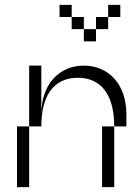

<svg xmlns="http://www.w3.org/2000/svg" viewBox="-20 -770 540 790"><path d="M150 -300V-500H100V-250H150C150 -375 200 -450 300 -450C400 -450 450 -375 450 -250H500V-300C500 -425 425 -500 325 -500C225 -500 150 -425 150 -300ZM50 0H100V-250H50ZM225 -700H275V-750H225ZM275 -650H325V-700H275ZM325 -600H375V-650H325ZM375 -650H425V-700H375ZM400 0H450V-250H400ZM425 -700H475V-750H425Z"/></svg>

Font: LS-VG5000 Light Shifted
Style: Regular
Weight: 400
Designer: Justin Bihan, 2021
Foundry: Justin Bihan, 2021
Version: Version 1.000;Glyphs 3.1.2 (3151)